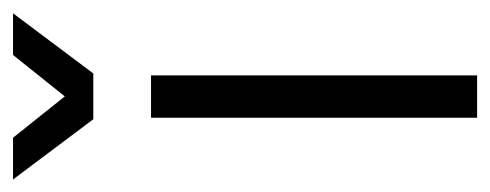

<svg xmlns="http://www.w3.org/2000/svg" viewBox="-273 -511 763 299"><g transform="rotate(-90 108.5 -361.5)"><path d="M74.7 0V-507.8H140.6V0ZM43.5 -722.7 107.9 -642.1 172.4 -722.7H237.3L143.6 -597.7H72.3L-21.5 -722.7Z"/></g></svg>

Font: Giphurs Light
Style: Regular
Weight: 300
Version: Version 0.920; ttfautohint (v1.8.4.7-5d5b)